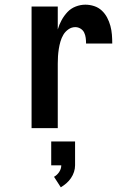

<svg xmlns="http://www.w3.org/2000/svg" viewBox="-20 -548 540 821"><path d="M115 0V-520H227V-422Q233 -443 243.5 -462Q254 -481 268.5 -496.5Q283 -512 303.5 -520Q324 -528 345 -528Q364 -528 382.5 -522Q401 -516 415 -503Q429 -490 438 -473Q447 -456 452 -437.5Q457 -419 458.5 -400Q460 -381 460 -362H348Q348 -374 346.5 -386Q345 -398 340 -408.5Q335 -419 324.5 -425.5Q314 -432 302 -432Q286 -432 272.5 -422.5Q259 -413 251 -399.5Q243 -386 238.5 -370.5Q234 -355 231.5 -339Q229 -323 228 -307.5Q227 -292 227 -276V0ZM240 253 211 208Q224 201 233 187.5Q242 174 242 159H199V57H301V159Q301 173 296.5 187Q292 201 283.5 213.5Q275 226 264 235.5Q253 245 240 253Z"/></svg>

Font: Iosevka SS04
Style: Bold
Weight: 700
Monospace: yes
Designer: Belleve Invis
Foundry: Belleve Invis
Version: Version 19.0.0; ttfautohint (v1.8.4)